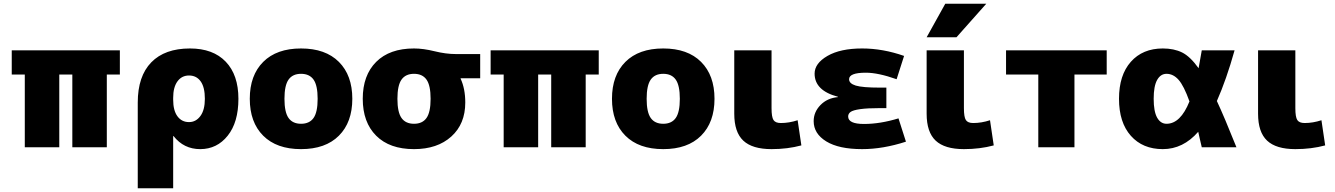

<svg xmlns="http://www.w3.org/2000/svg" viewBox="-20 -790 7162 1030"><path d="M553 -390V0H368V-390H298V0H113V-390H43V-520H623V-390Z M719 -240Q719 -381 791.5 -455.5Q864 -530 999 -530Q1123 -530 1191 -459Q1259 -388 1259 -260Q1259 -134 1201.5 -62Q1144 10 1054 10Q966 10 911 -60H909V220H719ZM1079 -260Q1079 -322 1056.5 -353.5Q1034 -385 994 -385Q955 -385 932 -353.5Q909 -322 909 -265V-255Q909 -197 932 -166Q955 -135 994 -135Q1031 -135 1055 -167.5Q1079 -200 1079 -260Z M1392 -458Q1464 -530 1595 -530Q1726 -530 1798 -458Q1870 -386 1870 -260Q1870 -134 1798 -62Q1726 10 1595 10Q1464 10 1392 -62Q1320 -134 1320 -260Q1320 -386 1392 -458ZM1528 -157Q1550 -126 1595 -126Q1640 -126 1662 -157Q1684 -188 1684 -260Q1684 -332 1662 -363Q1640 -394 1595 -394Q1550 -394 1528 -363Q1506 -332 1506 -260Q1506 -188 1528 -157Z M2451 -370V-368Q2476 -314 2476 -240Q2476 -125 2401 -57.5Q2326 10 2201 10Q2070 10 1998 -62Q1926 -134 1926 -260Q1926 -386 1998 -458Q2070 -530 2201 -530Q2251 -530 2311.5 -515Q2372 -500 2426 -500H2556V-370ZM2134 -157Q2156 -126 2201 -126Q2246 -126 2268 -157Q2290 -188 2290 -260Q2290 -332 2268 -363Q2246 -394 2201 -394Q2156 -394 2134 -363Q2112 -332 2112 -260Q2112 -188 2134 -157Z M3122 -390V0H2937V-390H2867V0H2682V-390H2612V-520H3192V-390Z M3335 -458Q3407 -530 3538 -530Q3669 -530 3741 -458Q3813 -386 3813 -260Q3813 -134 3741 -62Q3669 10 3538 10Q3407 10 3335 -62Q3263 -134 3263 -260Q3263 -386 3335 -458ZM3471 -157Q3493 -126 3538 -126Q3583 -126 3605 -157Q3627 -188 3627 -260Q3627 -332 3605 -363Q3583 -394 3538 -394Q3493 -394 3471 -363Q3449 -332 3449 -260Q3449 -188 3471 -157Z M4119 -520V-210Q4119 -162 4129.5 -146Q4140 -130 4169 -130Q4213 -130 4259 -145L4279 -10Q4205 10 4119 10Q4016 10 3967.5 -35.5Q3919 -81 3919 -180V-520Z M4475 -271Q4350 -304 4350 -395Q4350 -450 4419 -490Q4488 -530 4605 -530Q4716 -530 4830 -490L4790 -365Q4691 -400 4625 -400Q4535 -400 4535 -365Q4535 -342 4570.5 -331Q4606 -320 4700 -320H4735V-210H4700Q4633 -210 4594.5 -204.5Q4556 -199 4543 -189.5Q4530 -180 4530 -165Q4530 -125 4615 -125Q4702 -125 4800 -155L4840 -30Q4717 10 4605 10Q4480 10 4412.5 -31.5Q4345 -73 4345 -140Q4345 -189 4381.5 -226.5Q4418 -264 4475 -269Z M5151 -520V-210Q5151 -162 5161.5 -146Q5172 -130 5201 -130Q5245 -130 5291 -145L5311 -10Q5237 10 5151 10Q5048 10 4999.5 -35.5Q4951 -81 4951 -180V-520ZM5111 -590H4951L5051 -770H5271Z M5744 -390V0H5550V-390H5377V-520H5917V-390Z M6218 10Q6110 10 6046.5 -61.5Q5983 -133 5983 -260Q5983 -387 6046.5 -458.5Q6110 -530 6218 -530Q6278 -530 6321.5 -508.5Q6365 -487 6410 -424Q6413 -439 6427 -520H6603Q6559 -363 6508 -248Q6547 -165 6613 0H6427Q6423 -17 6416.5 -45Q6410 -73 6408 -83Q6327 10 6218 10ZM6361 -246Q6331 -330 6302.5 -362Q6274 -394 6238 -394Q6206 -394 6187.5 -361Q6169 -328 6169 -260Q6169 -192 6187.5 -159Q6206 -126 6238 -126Q6313 -126 6361 -246Z M6929 -520V-210Q6929 -162 6939.5 -146Q6950 -130 6979 -130Q7023 -130 7069 -145L7089 -10Q7015 10 6929 10Q6826 10 6777.5 -35.5Q6729 -81 6729 -180V-520Z"/></svg>

Font: Mplus 1p Black
Style: Regular
Weight: 900
Version: Version 1.061